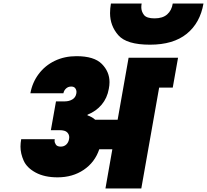

<svg xmlns="http://www.w3.org/2000/svg" viewBox="-20 -1067 1172 1087"><path d="M988 -740 958 -571H881L780 0H577L616 -222H542Q517 -148 454 -105.5Q391 -63 306 -63Q232 -63 182 -90Q132 -117 114 -157.5Q96 -198 96 -237Q96 -257 100 -279H290Q289 -275 289 -270Q289 -259 296.5 -248Q304 -237 324 -237Q343 -237 355.5 -249Q368 -261 371 -280Q372 -285 372 -290Q372 -306 360 -318Q348 -330 317 -330H268L297 -493H346Q371 -493 389.5 -504Q408 -515 412 -537Q413 -542 413 -546Q413 -558 406 -567.5Q399 -577 383 -577Q366 -577 354 -566Q342 -555 339 -539H152Q163 -600 199 -648Q235 -696 290 -722.5Q345 -749 413 -749Q513 -749 556.5 -705Q600 -661 600 -602Q600 -584 596 -564Q587 -512 555.5 -474.5Q524 -437 476 -418L475 -414Q502 -405 519 -389H646L708 -740ZM1132 -1047Q1113 -937 1037 -875.5Q961 -814 829 -814Q697 -814 650 -867.5Q603 -921 603 -993Q603 -1018 608 -1047H782Q780 -1036 780 -1026Q780 -1002 795 -982.5Q810 -963 855 -963Q901 -963 926.5 -985.5Q952 -1008 958 -1047Z"/></svg>

Font: Fz Poppins Black
Style: Italic
Weight: 900
Italic angle: -10°
Designer: Ninad Kale (Devanagari), Jonny Pinhorn (Latin)
Foundry: Indian Type Foundry
Version: Vit hóa bi Vntype.Com & FontZin.Com